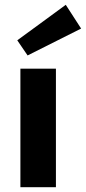

<svg xmlns="http://www.w3.org/2000/svg" viewBox="-20 -780 358 800"><path d="M213 -494V0H65V-494ZM254 -760 318 -661 95 -549 52 -612Z"/></svg>

Font: Exo 2
Style: Bold
Weight: 700
Designer: Natanael Gama
Foundry: Natanael Gama
Version: Version 2.010